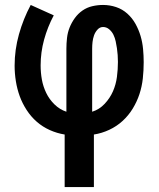

<svg xmlns="http://www.w3.org/2000/svg" viewBox="-20 -540 640 775"><path d="M241 215V3Q210 -2 181 -15Q152 -28 128.5 -48.5Q105 -69 87.5 -96Q70 -123 59.5 -152Q49 -181 44 -212.5Q39 -244 39 -275Q39 -339 56.5 -401.5Q74 -464 104 -520L197 -478Q172 -431 158 -380Q144 -329 144 -276Q144 -247 149 -219Q154 -191 166.5 -165Q179 -139 200 -118.5Q221 -98 248 -89V-343Q248 -365 250.5 -387Q253 -409 261 -429Q269 -449 282 -467Q295 -485 313 -497.5Q331 -510 352.5 -515Q374 -520 396 -520Q423 -520 448.5 -511.5Q474 -503 494 -485Q514 -467 527 -443.5Q540 -420 547.5 -394.5Q555 -369 557.5 -342Q560 -315 560 -289Q560 -256 556.5 -223.5Q553 -191 543 -160.5Q533 -130 516 -102Q499 -74 475 -52Q451 -30 421 -16Q391 -2 359 3V215ZM352 -89Q381 -98 402.5 -121Q424 -144 436 -171.5Q448 -199 452 -229.5Q456 -260 456 -290Q456 -304 455 -318Q454 -332 452 -345.5Q450 -359 447 -373Q444 -387 438 -399.5Q432 -412 421 -421.5Q410 -431 396 -431Q383 -431 373.5 -420.5Q364 -410 359.5 -397Q355 -384 353.5 -370.5Q352 -357 352 -343Z"/></svg>

Font: Iosevka HT Extended
Style: Bold
Weight: 700
Width: 7
Monospace: yes
Designer: Belleve Invis
Foundry: Belleve Invis
Version: Version 32.3.0; ttfautohint (v1.8.4)